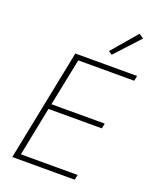

<svg xmlns="http://www.w3.org/2000/svg" viewBox="-168 -1032 913 1128"><g transform="rotate(20 288.0 -468.0)"><path d="M50 0 190 -698H576L570 -666H220L160 -370H493L487 -338H153L92 -32H447L440 0ZM393 -764 371 -779 505 -936 534 -917Z"/></g></svg>

Font: IBM Plex Sans ExtLt
Style: Italic
Weight: 200
Italic angle: -11°
Designer: Mike Abbink, Paul van der Laan, Pieter van Rosmalen
Foundry: Bold Monday
Version: Version 3.005